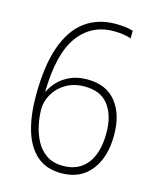

<svg xmlns="http://www.w3.org/2000/svg" viewBox="-111 -803 733 891"><g transform="rotate(15 255.5 -357.5)"><path d="M62 -306Q62 -452 95 -544.5Q128 -637 189 -681Q250 -725 334 -725Q381 -725 418 -715V-678Q382 -690 334 -690Q227 -690 164.5 -604.5Q102 -519 99 -337H101Q112 -362 134.5 -386Q157 -410 192 -426Q227 -442 275 -442Q365 -442 412.5 -383Q460 -324 460 -224Q460 -117 409.5 -53.5Q359 10 268 10Q195 10 149.5 -30.5Q104 -71 83 -142Q62 -213 62 -306ZM267 -25Q342 -25 382.5 -77Q423 -129 423 -224Q423 -308 385.5 -357.5Q348 -407 271 -407Q219 -407 181 -384.5Q143 -362 122.5 -326.5Q102 -291 102 -253Q102 -221 109.5 -182Q117 -143 135 -107Q153 -71 185.5 -48Q218 -25 267 -25Z"/></g></svg>

Font: Noto Sans Sinhala SemiCondensed ExtraLight
Style: Regular
Weight: 200
Width: 4
Designer: Jelle Bosma - Monotype Design Team
Foundry: Monotype Imaging Inc.
Version: Version 2.006; ttfautohint (v1.8.4.7-5d5b)